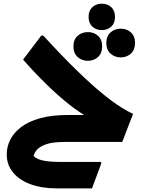

<svg xmlns="http://www.w3.org/2000/svg" viewBox="-20 -783 782 1059"><path d="M334.4 0Q268.8 0 231.4 13.7Q193.9 27.5 178.5 49.3Q163.1 71.2 161.3 95.9L157.7 65.8Q171 90.8 208.5 100.4Q246 110.1 311.8 110.1H537.8V120.9L487.4 256H292Q210.6 256 148.7 233.2Q86.8 210.5 52 168.4Q17.2 126.4 17.2 68.3Q17.2 26.3 36.7 -12.5Q56.1 -51.3 96.7 -82.2Q137.3 -113.1 201.1 -130.9Q264.8 -148.7 353.7 -148.7H517.2L479.3 -128.3Q424.9 -157.1 363.3 -205.5Q301.7 -253.9 236.8 -317.4Q171.9 -380.8 107.3 -454L207.7 -586.8H218.5Q323.2 -472.7 403.9 -394.3Q484.6 -315.8 544.8 -266.9Q605 -218 646.8 -191.9Q688.6 -165.7 714.1 -154.9L654.1 0ZM541.5 -616.9Q510.5 -616.9 489.5 -636.1Q468.6 -655.3 468.6 -689.8Q468.6 -724.3 489.5 -743.5Q510.5 -762.7 541.5 -762.7Q572.6 -762.7 593.5 -743.5Q614.4 -724.3 614.4 -689.8Q614.4 -655.3 593.5 -636.1Q572.6 -616.9 541.5 -616.9ZM645.6 -466.4Q612.8 -466.4 589.6 -487.4Q566.4 -508.3 566.4 -546Q566.4 -583.6 589.6 -604.2Q612.8 -624.8 646 -624.8Q679.1 -624.8 702 -604.2Q724.8 -583.6 724.8 -546Q724.8 -508.3 702.1 -487.4Q679.3 -466.4 645.6 -466.4ZM464.2 -447.6Q431.4 -447.6 408.2 -468.6Q385 -489.5 385 -527.2Q385 -564.8 408.2 -585.4Q431.4 -606 464.6 -606Q497.7 -606 520.6 -585.4Q543.4 -564.8 543.4 -527.2Q543.4 -489.5 520.7 -468.6Q497.9 -447.6 464.2 -447.6Z"/></svg>

Font: Kufam
Style: Regular
Weight: 400
Designer: Wael Morcos, Artur Schmal
Foundry: Original Type
Version: Version 1.301; ttfautohint (v1.8.3)